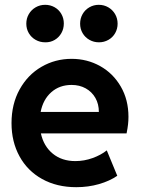

<svg xmlns="http://www.w3.org/2000/svg" viewBox="-20 -777 591 805"><path d="M28.3 -260.7Q28.3 -340.8 62.3 -402.1Q96.2 -463.4 153.8 -496.8Q211.4 -530.3 280.3 -530.3Q345.2 -530.3 399.7 -500Q454.1 -469.7 486.3 -414.3Q518.6 -358.9 518.6 -287.1Q518.6 -270.5 516.8 -255.1Q515.1 -239.7 510.7 -217.8H151.4Q163.1 -164.1 201.2 -132.8Q239.3 -101.6 295.9 -101.6Q333 -101.6 368.2 -114.3Q403.3 -127 427.7 -146.5L471.7 -40Q439.9 -18.1 395 -5.1Q350.1 7.8 299.8 7.8Q218.3 7.8 156.7 -26.4Q95.2 -60.5 61.8 -121.6Q28.3 -182.6 28.3 -260.7ZM394.5 -307.6Q394.5 -340.8 379.9 -366.5Q365.2 -392.1 339.4 -406.5Q313.5 -420.9 280.3 -420.9Q229.5 -420.9 195.1 -390.4Q160.6 -359.9 150.4 -307.6ZM315.9 -677.7Q315.9 -699.7 326.2 -717.8Q336.4 -735.8 354.5 -746.3Q372.6 -756.8 394 -756.8Q416 -756.8 434.1 -746.3Q452.1 -735.8 462.6 -717.8Q473.1 -699.7 473.1 -677.7Q473.1 -656.2 462.9 -638.2Q452.6 -620.1 434.6 -609.9Q416.5 -599.6 395 -599.6Q373 -599.6 355 -609.9Q336.9 -620.1 326.4 -637.9Q315.9 -655.8 315.9 -677.7ZM90.3 -677.7Q90.3 -699.7 100.8 -717.8Q111.3 -735.8 129.4 -746.3Q147.5 -756.8 169.4 -756.8Q190.9 -756.8 209 -746.6Q227.1 -736.3 237.3 -718.3Q247.6 -700.2 247.6 -678.7Q247.6 -656.2 237.3 -638.2Q227.1 -620.1 209.2 -609.6Q191.4 -599.1 169.4 -599.6Q147.5 -599.6 129.4 -609.9Q111.3 -620.1 100.8 -637.9Q90.3 -655.8 90.3 -677.7Z"/></svg>

Font: Reddit Sans Chocolate
Style: Bold
Weight: 700
Designer: Stephen Hutchings
Foundry: Reddit
Version: Version 1.011